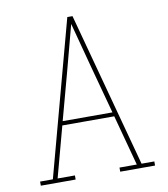

<svg xmlns="http://www.w3.org/2000/svg" viewBox="-82 -805 765 874"><g transform="rotate(-10 300.0 -367.5)"><path d="M197 0H36V-19H95L288 -735H312L505 -19H564V0H403V-19H483L420 -253H180L117 -19H197ZM185 -272H415L356 -490Q342 -543 328 -595.5Q314 -648 300 -701Q286 -648 272 -595.5Q258 -543 244 -490Z"/></g></svg>

Font: Iosevka HT Thin Extended
Style: Regular
Weight: 100
Width: 7
Monospace: yes
Designer: Belleve Invis
Foundry: Belleve Invis
Version: Version 32.3.0; ttfautohint (v1.8.4)